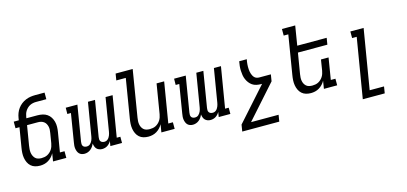

<svg xmlns="http://www.w3.org/2000/svg" viewBox="-76 -1287 4352 2054"><g transform="rotate(-15 2100.0 -260.0)"><path d="M221 8Q192 8 166 0.5Q140 -7 120.5 -24.5Q101 -42 89.5 -66.5Q78 -91 73.5 -118Q69 -145 70.5 -173Q72 -201 77 -230L113 -447H69V-520H125L129 -545Q133 -571 143 -597.5Q153 -624 170 -647Q187 -670 209.5 -687.5Q232 -705 258.5 -716Q285 -727 311.5 -731Q338 -735 365 -735H468V-662H353Q336 -662 319 -658.5Q302 -655 286 -647Q270 -639 256.5 -626Q243 -613 233.5 -598Q224 -583 219 -566.5Q214 -550 211 -533L209 -520H330Q359 -520 387 -514Q415 -508 437.5 -492.5Q460 -477 474.5 -454Q489 -431 496 -404Q503 -377 502.5 -348Q502 -319 497 -290L461 -74H512V0H365L379 -87Q368 -66 351 -47.5Q334 -29 312.5 -16Q291 -3 267.5 2.5Q244 8 221 8ZM255 -66Q271 -66 288.5 -69Q306 -72 321.5 -80Q337 -88 350.5 -100.5Q364 -113 373.5 -128Q383 -143 388.5 -159.5Q394 -176 397 -193L415 -302Q418 -320 419 -338Q420 -356 416 -372.5Q412 -389 404 -403.5Q396 -418 382.5 -428Q369 -438 352.5 -442.5Q336 -447 318 -447H197L161 -230Q158 -211 156.5 -191.5Q155 -172 157.5 -153.5Q160 -135 167.5 -118.5Q175 -102 187 -89.5Q199 -77 217.5 -71.5Q236 -66 255 -66Z M713 8Q696 8 680.5 2.5Q665 -3 654.5 -14Q644 -25 638 -40Q632 -55 629.5 -71.5Q627 -88 628.5 -105Q630 -122 633 -139L684 -451H644L645 -520H774L709 -126Q707 -114 707.5 -101.5Q708 -89 714 -79.5Q720 -70 731.5 -65.5Q743 -61 755 -61Q766 -61 776 -64.5Q786 -68 794 -75.5Q802 -83 808 -92Q814 -101 818.5 -111Q823 -121 825.5 -131.5Q828 -142 830 -152L891 -520H969L904 -126Q902 -114 902.5 -101.5Q903 -89 909.5 -79.5Q916 -70 927 -65.5Q938 -61 951 -61Q961 -61 971 -64.5Q981 -68 989.5 -75.5Q998 -83 1003.5 -92Q1009 -101 1013.5 -111Q1018 -121 1020.5 -131.5Q1023 -142 1025 -152L1086 -520H1164L1089 -69H1129V0H1000L1009 -55Q1002 -41 991 -29Q980 -17 967 -8.5Q954 0 938.5 4Q923 8 908 8Q891 8 875 2Q859 -4 848 -15.5Q837 -27 831.5 -43Q826 -59 824 -76Q817 -59 806.5 -43.5Q796 -28 781 -16Q766 -4 748.5 2Q731 8 713 8Z M1421 8Q1392 8 1366 0.5Q1340 -7 1320.5 -24.5Q1301 -42 1289.5 -66.5Q1278 -91 1273.5 -118Q1269 -145 1270.5 -173Q1272 -201 1277 -230L1348 -662H1243L1255 -735H1444L1359 -218Q1356 -199 1355 -181Q1354 -163 1357 -145.5Q1360 -128 1368 -112.5Q1376 -97 1388.5 -86Q1401 -75 1418.5 -70.5Q1436 -66 1455 -66Q1471 -66 1488.5 -69Q1506 -72 1521.5 -80Q1537 -88 1550.5 -100.5Q1564 -113 1573.5 -128Q1583 -143 1588.5 -159.5Q1594 -176 1597 -193L1651 -520H1735L1661 -73H1712V0H1565L1579 -87Q1568 -66 1551 -47.5Q1534 -29 1512.5 -16Q1491 -3 1467.5 2.5Q1444 8 1421 8Z M1913 8Q1896 8 1880.5 2.5Q1865 -3 1854.5 -14Q1844 -25 1838 -40Q1832 -55 1829.5 -71.5Q1827 -88 1828.5 -105Q1830 -122 1833 -139L1884 -451H1844L1845 -520H1974L1909 -126Q1907 -114 1907.5 -101.5Q1908 -89 1914 -79.5Q1920 -70 1931.5 -65.5Q1943 -61 1955 -61Q1966 -61 1976 -64.5Q1986 -68 1994 -75.5Q2002 -83 2008 -92Q2014 -101 2018.5 -111Q2023 -121 2025.5 -131.5Q2028 -142 2030 -152L2091 -520H2169L2104 -126Q2102 -114 2102.5 -101.5Q2103 -89 2109.5 -79.5Q2116 -70 2127 -65.5Q2138 -61 2151 -61Q2161 -61 2171 -64.5Q2181 -68 2189.5 -75.5Q2198 -83 2203.5 -92Q2209 -101 2213.5 -111Q2218 -121 2220.5 -131.5Q2223 -142 2225 -152L2286 -520H2364L2289 -69H2329V0H2200L2209 -55Q2202 -41 2191 -29Q2180 -17 2167 -8.5Q2154 0 2138.5 4Q2123 8 2108 8Q2091 8 2075 2Q2059 -4 2048 -15.5Q2037 -27 2031.5 -43Q2026 -59 2024 -76Q2017 -59 2006.5 -43.5Q1996 -28 1981 -16Q1966 -4 1948.5 2Q1931 8 1913 8Z M2403 215 2415 141 2740 -223H2729Q2703 -223 2678 -228.5Q2653 -234 2633.5 -247.5Q2614 -261 2599.5 -280Q2585 -299 2575.5 -321Q2566 -343 2562 -367.5Q2558 -392 2557 -417.5Q2556 -443 2558.5 -468.5Q2561 -494 2566 -520H2650Q2647 -506 2645 -492Q2643 -478 2642 -464Q2641 -450 2641 -436.5Q2641 -423 2642 -409.5Q2643 -396 2645.5 -382.5Q2648 -369 2652.5 -356.5Q2657 -344 2663.5 -333Q2670 -322 2679.5 -313.5Q2689 -305 2702 -301Q2715 -297 2729 -297H2857L2845 -223L2520 142H2825L2813 215Z M3221 8Q3192 8 3166 0.5Q3140 -7 3120.5 -24.5Q3101 -42 3089.5 -66.5Q3078 -91 3073.5 -118Q3069 -145 3070.5 -173Q3072 -201 3077 -230L3148 -662H3097V-735H3244L3209 -520H3535L3523 -447H3197L3159 -218Q3156 -199 3155 -181Q3154 -163 3157 -145.5Q3160 -128 3168 -112.5Q3176 -97 3188.5 -86Q3201 -75 3218.5 -70.5Q3236 -66 3255 -66Q3271 -66 3288.5 -69Q3306 -72 3321.5 -80Q3337 -88 3350.5 -100.5Q3364 -113 3373.5 -128Q3383 -143 3388.5 -159.5Q3394 -176 3397 -193L3416 -312H3500L3461 -73H3512V0H3365L3379 -87Q3368 -66 3351 -47.5Q3334 -29 3312.5 -16Q3291 -3 3267.5 2.5Q3244 8 3221 8Z M3738 215 3848 -447H3797V-520H3944L3834 141H3993L3981 215Z"/></g></svg>

Font: Iosevka HT Extended
Style: Italic
Weight: 400
Width: 7
Italic angle: -9°
Monospace: yes
Designer: Belleve Invis
Foundry: Belleve Invis
Version: Version 32.3.0; ttfautohint (v1.8.4)